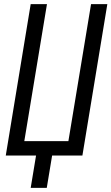

<svg xmlns="http://www.w3.org/2000/svg" viewBox="-20 -755 541 932"><path d="M129 157 155 0H8L129 -735H208L98 -70H312L422 -735H501L380 0H233L207 157Z"/></svg>

Font: Iosevka Term Curly Oblique
Style: Regular
Weight: 400
Italic angle: -9°
Designer: Belleve Invis
Foundry: Belleve Invis
Version: Version 32.3.0